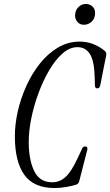

<svg xmlns="http://www.w3.org/2000/svg" viewBox="-20 -940 557 969"><path d="M256 9Q150 9 102.5 -58Q55 -125 55 -252Q55 -313 70 -379Q85 -445 113.5 -507.5Q142 -570 182 -620Q222 -670 272.5 -700Q323 -730 382 -730Q452 -730 509 -683Q519 -675 516 -661L486 -510Q483 -494 471 -494Q459 -494 459 -510L458 -549Q456 -632 434 -667Q412 -702 371 -702Q332 -702 296 -670.5Q260 -639 229 -586.5Q198 -534 174.5 -470.5Q151 -407 138 -343Q125 -279 125 -224Q125 -134 152.5 -77Q180 -20 244 -20Q282 -20 311.5 -47.5Q341 -75 372 -142L394 -189Q399 -201 409 -201Q425 -201 420 -182L380 -26Q376 -11 364 -8Q347 -2 315 3.5Q283 9 256 9ZM403 -815Q384 -815 371.5 -828.5Q359 -842 359 -861Q359 -888 375.5 -904Q392 -920 413 -920Q433 -920 446.5 -907.5Q460 -895 460 -875Q460 -847 443 -831Q426 -815 403 -815Z"/></svg>

Font: Instrument Serif
Style: Italic
Weight: 400
Italic angle: -13°
Designer: Rodrigo Fuenzalida
Foundry: fragTYPE
Version: Version 1.000; ttfautohint (v1.8.4.7-5d5b);gftools[0.9.27]